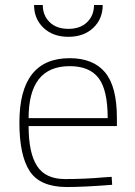

<svg xmlns="http://www.w3.org/2000/svg" viewBox="-20 -743 542 772"><path d="M399 -30 429 -32 431 0Q319 9 246 9Q140 8 99 -55.5Q58 -119 58 -250Q58 -509 260 -509Q355 -509 402.5 -452Q450 -395 450 -269V-236H95Q95 -128 129 -75.5Q163 -23 242 -23Q321 -23 399 -30ZM95 -268H413Q413 -381 376.5 -429Q340 -477 260 -477Q95 -477 95 -268ZM117 -723H152Q152 -681 179.5 -654Q207 -627 255 -627Q303 -627 330.5 -654Q358 -681 358 -723H393Q393 -667 355 -631Q317 -595 255 -595Q193 -595 155 -631Q117 -667 117 -723Z"/></svg>

Font: Titillium Web[RUS by Daymarius]
Style: Regular
Weight: 200
Designer: Cyrillization by Daymarius
Foundry: Cyrillization by Daymarius
Version: Version 1.002 September 11, 2018